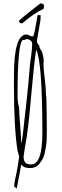

<svg xmlns="http://www.w3.org/2000/svg" viewBox="-20 -966 358 1115"><path d="M62 117Q63 102 66.5 82.5Q70 63 77 32Q81 15 91 -54Q91 -62 87 -73Q85 -79 82 -90Q61 -221 61 -465V-528Q61 -766 134 -766Q139 -766 149 -761Q159 -755 163 -755L167 -757L172 -752Q182 -779 189 -825Q193 -846 195 -859.5Q197 -873 198 -878H216L215 -849L194 -728Q194 -716 209 -699L208 -697Q209 -688 218 -675Q223 -668 223 -667Q234 -639 234 -600L232 -599Q232 -574 240 -507Q247 -450 247 -415V-409L249 -406L251 -311Q252 -269 252 -217Q252 -182 251 -153Q249 -117 240 -78Q233 -44 210 -17Q191 10 153 10Q119 10 104 -10H103Q98 24 77 129ZM112 -181Q118 -229 129 -332L138 -414L140 -436Q142 -454 144.5 -478Q147 -502 149 -532L153 -577L155 -599L160 -634Q167 -688 167 -711Q167 -723 157 -731Q147 -739 135 -739L131 -738L124 -735L119 -733L113 -735Q82 -716 82 -416V-410Q82 -365 91 -344Q91 -310 97 -239Q103 -169 103 -134Q106 -137 112 -181ZM226 -195Q226 -608 190 -678Q177 -593 160 -399Q144 -206 124 -105Q117 -61 117 -58Q117 -33 127 -22Q137 -11 161 -11Q226 -11 226 -195ZM90 -844Q90 -847 118 -870L150 -896L177 -917Q211 -943 214 -946Q236 -946 236 -931L233 -915Q181 -891 108 -830Q101 -830 95.5 -834Q90 -838 90 -844Z"/></svg>

Font: Amatic SC
Style: Regular
Weight: 400
Designer: Multiple Designers
Foundry: Vernon Adams
Version: Version 2.505